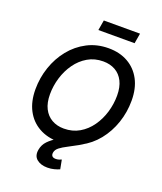

<svg xmlns="http://www.w3.org/2000/svg" viewBox="-194 -1034 1153 1367"><g transform="rotate(20 382.0 -351.0)"><path d="M341.8 10.3Q257.8 10.3 194.6 -25.4Q131.3 -61 96.4 -127.2Q61.5 -193.4 61.5 -285.6Q61.5 -372.6 89.1 -453.6Q116.7 -534.7 168.2 -598.6Q219.7 -662.6 292 -700.2Q364.3 -737.8 453.1 -737.8Q537.6 -737.8 600.3 -702.1Q663.1 -666.5 698 -600.6Q732.9 -534.7 732.9 -442.4Q732.9 -354.5 705.3 -273.4Q677.7 -192.4 626.2 -128.4Q574.7 -64.5 502.7 -27.1Q430.7 10.3 341.8 10.3ZM346.2 -90.8Q411.6 -90.8 463.1 -120.8Q514.6 -150.9 550.5 -201.7Q586.4 -252.4 605 -314.7Q623.5 -377 623.5 -440.9Q623.5 -504.9 601.6 -548.6Q579.6 -592.3 540.3 -614.5Q501 -636.7 448.7 -636.7Q383.3 -636.7 331.8 -606.4Q280.3 -576.2 244.4 -525.6Q208.5 -475.1 189.7 -413.1Q170.9 -351.1 170.9 -287.1Q170.9 -223.1 193.1 -179.4Q215.3 -135.7 254.9 -113.3Q294.4 -90.8 346.2 -90.8ZM331.1 210.4Q280.8 210.4 250.5 185.3Q220.2 160.2 229 111.8Q235.8 72.8 262.9 44.7Q290 16.6 329.8 -6.3Q369.6 -29.3 415.5 -53.5Q461.4 -77.6 507.3 -108.9Q553.2 -140.1 592.3 -184.3Q631.3 -228.5 657.7 -291.3Q684.1 -354 689.5 -442.4H732.9Q728 -346.2 704.6 -275.9Q681.2 -205.6 646.2 -156.7Q611.3 -107.9 570.8 -74.5Q530.3 -41 490 -18.3Q449.7 4.4 415.5 21.7Q381.3 39.1 359.4 55.9Q337.4 72.8 333.5 95.2Q330.6 112.8 338.9 122.3Q347.2 131.8 366.7 131.8Q378.9 131.8 389.9 128.4Q400.9 125 409.2 121.1L422.4 190.4Q405.8 197.8 382.3 204.1Q358.9 210.4 331.1 210.4ZM626 -911.6 612.8 -834.5H338.4L351.6 -911.6Z"/></g></svg>

Font: Inter 17pt Medium
Style: Italic
Weight: 500
Italic angle: -9.3988°
Version: Version 4.001;git-66647c0bb